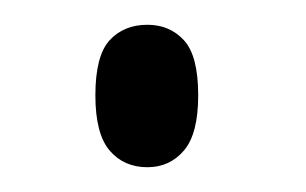

<svg xmlns="http://www.w3.org/2000/svg" viewBox="-20 -128 247 155"><path d="M99 7Q80 7 68.5 -6.5Q57 -20 57 -51Q57 -83 68.5 -95.5Q80 -108 99 -108Q117 -108 128.5 -95.5Q140 -83 140 -51Q140 -20 128.5 -6.5Q117 7 99 7Z"/></svg>

Font: Noto Serif Display ExtraCondensed
Style: Regular
Weight: 400
Width: 2
Designer: Monotype Design Team
Foundry: Monotype Imaging Inc.
Version: Version 2.009